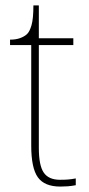

<svg xmlns="http://www.w3.org/2000/svg" viewBox="-20 -677 326 707"><path d="M202 10Q144 10 119.5 -24Q95 -58 95 -141V-511H17V-531Q38 -531 53.5 -536.5Q69 -542 79 -551Q89 -560 96 -584Q103 -608 103 -657H123V-536H250V-511H123V-132Q123 -68 141 -41.5Q159 -15 201 -15Q218 -15 230.5 -16Q243 -17 259 -20V5Q243 8 229.5 9Q216 10 202 10Z"/></svg>

Font: Noto Serif Armenian Thin
Style: Regular
Weight: 250
Version: Version 2.007